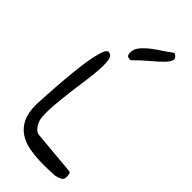

<svg xmlns="http://www.w3.org/2000/svg" viewBox="-237 -775 821 821"><g transform="rotate(45 173.5 -365.0)"><path d="M18.6 -158.2Q20.5 -192.4 22.9 -235.8Q25.4 -279.3 29.3 -322.8Q33.2 -366.2 38.1 -406.7Q43 -447.3 49.8 -477.5Q56.6 -507.8 64.5 -524.4Q74.2 -541 84 -535.2Q97.7 -533.2 101.6 -513.7Q105.5 -494.1 104 -461.9Q102.5 -429.7 96.7 -388.7Q90.8 -347.7 85.4 -304.7Q80.1 -261.7 76.2 -219.2Q72.3 -176.8 74.2 -141.6Q74.2 -131.8 77.6 -120.6Q81.1 -109.4 86.9 -99.6Q92.8 -89.8 101.6 -82Q111.3 -74.2 122.1 -74.2L318.4 -56.6Q327.1 -55.7 328.6 -46.9Q330.1 -38.1 330.1 -33.2Q330.1 -15.6 319.3 -9.8Q308.6 -3.9 291 0Q287.1 0 276.9 0.5Q266.6 1 255.4 1.5Q244.1 2 234.4 2Q224.6 2 220.7 2Q175.8 2 138.2 -4.9Q100.6 -11.7 74.2 -29.8Q47.9 -47.9 33.2 -78.6Q18.6 -109.4 18.6 -158.2ZM145.5 -600.6Q145.5 -621.1 161.1 -639.6Q176.8 -658.2 198.7 -674.8Q220.7 -691.4 244.1 -706.1Q265.6 -720.7 281.2 -732.4Q301.8 -722.7 299.3 -709Q296.9 -695.3 278.8 -676.8Q260.7 -658.2 231.4 -633.8Q202.1 -609.4 169.9 -577.1Q155.3 -577.1 150.4 -582Q145.5 -586.9 145.5 -600.6Z"/></g></svg>

Font: Indie Flower
Style: Regular
Weight: 400
Designer: Kimberly Geswein
Foundry: Kimberly Geswein
Version: Version 1.001 2010